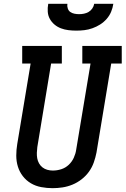

<svg xmlns="http://www.w3.org/2000/svg" viewBox="-20 -975 656 1003"><path d="M255 8Q225 8 195.5 2.5Q166 -3 141.5 -17.5Q117 -32 99.5 -54.5Q82 -77 73.5 -104.5Q65 -132 65 -162Q65 -192 70 -222L140 -643H96V-735H303V-643H247L175 -207Q173 -192 172.5 -177Q172 -162 174.5 -148Q177 -134 184 -121.5Q191 -109 202 -100.5Q213 -92 227 -88Q241 -84 256 -84Q256 -84 256 -84Q256 -84 256 -84Q278 -84 300 -91Q322 -98 339 -114Q356 -130 365.5 -151Q375 -172 378 -193L453 -643H410V-735H616V-643H561L484 -178Q479 -152 470 -126.5Q461 -101 445 -78.5Q429 -56 406.5 -38.5Q384 -21 358.5 -10.5Q333 0 306.5 4Q280 8 255 8ZM379 -815Q358 -815 337.5 -817.5Q317 -820 298.5 -827Q280 -834 265 -846.5Q250 -859 240.5 -876Q231 -893 229.5 -913.5Q228 -934 232 -955H332Q330 -943 334 -931Q338 -919 347 -912.5Q356 -906 368.5 -903.5Q381 -901 393 -901Q406 -901 418.5 -903.5Q431 -906 442.5 -912.5Q454 -919 462 -930.5Q470 -942 472 -955H572Q569 -934 560.5 -913.5Q552 -893 537 -876Q522 -859 503 -847Q484 -835 463 -827.5Q442 -820 421 -817.5Q400 -815 379 -815Z"/></svg>

Font: Iosevka Curly Slab SmBdEx
Style: Italic
Weight: 600
Width: 7
Italic angle: -9°
Monospace: yes
Designer: Belleve Invis
Foundry: Belleve Invis
Version: Version 11.1.0; ttfautohint (v1.8.3)